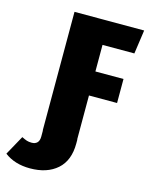

<svg xmlns="http://www.w3.org/2000/svg" viewBox="-265 -779 842 1089"><g transform="rotate(15 156.0 -234.5)"><path d="M236 -556V-400H401V-259H236V-1H237V23Q237 123 178 175Q119 227 19 227Q-71 227 -131 181L-68 67Q-50 76 -38 80Q-26 84 -9 84Q12 84 23.5 72Q35 60 35 36V0H34V-696H443L423 -556Z"/></g></svg>

Font: Fira Sans Condensed Black
Style: Regular
Weight: 900
Width: 3
Designer: Carrois Corporate & Edenspiekermann AG
Foundry: Carrois Corporate GbR & Edenspiekermann AG
Version: Version 4.203